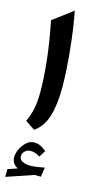

<svg xmlns="http://www.w3.org/2000/svg" viewBox="-167 -835 622 1222"><g transform="rotate(15 144.5 -223.5)"><path d="M70.8 192.9Q70.8 213.4 92.5 224.4Q114.3 235.4 143.1 235.4Q161.6 235.4 186.5 231.9Q211.4 228.5 236.8 222.7L228 285.2H185.1L8.8 345.2V294.4L71.8 272.5Q31.2 252.4 31.2 208Q31.2 182.6 44.9 154.3Q58.6 126 81.1 106Q103.5 85.9 129.9 85.9Q151.9 85.9 169.9 93.5Q188 101.1 212.4 121.1L184.6 164.1Q152.3 143.6 125 143.6Q101.6 143.6 86.2 157.7Q70.8 171.9 70.8 192.9ZM162.6 -791.5Q173.3 -738.3 182.4 -674.1Q191.4 -609.9 198.2 -543Q205.1 -476.1 208.7 -413.3Q212.4 -350.6 212.4 -299.8Q212.4 -181.6 188.7 -106Q165 -30.3 108.4 8.3L45.4 -34.2Q65.4 -76.2 75.2 -121.6Q85 -167 85 -238.3Q85 -329.1 71.5 -448.5Q58.1 -567.9 32.2 -692.9Z"/></g></svg>

Font: Pinar DS4-SemiBold
Style: Regular
Weight: 600
Designer: Amin Abedi
Version: Version 2.000